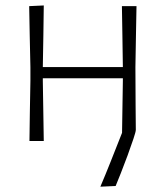

<svg xmlns="http://www.w3.org/2000/svg" viewBox="-20 -517 608 704"><path d="M88 0Q88.5 -56 89.5 -107.8Q90.5 -159.5 91.5 -220.5V-270.5Q90 -333 89 -386Q88 -439 87 -494.5L140.5 -497Q140 -440.5 139 -387Q138 -333.5 137 -271H430.5Q429.5 -333 428.8 -386Q428 -439 427 -494.5H480.5Q479.5 -439 478.5 -386Q477.5 -333 476.5 -270.5Q476.5 -184.5 477.2 -132Q478 -79.5 478 -41Q478 -34 469.2 -7.8Q460.5 18.5 448 52.5Q435.5 86.5 423.2 117.5Q411 148.5 404 165L348 167.5Q368 120.5 385.5 76.2Q403 32 427.5 -30L430.5 -220.5V-230H137V-220.5Q138 -159.5 138.8 -107.8Q139.5 -56 140.5 0Z"/></svg>

Font: Commissioner Loud ExtraLight
Style: Regular
Weight: 200
Designer: Kostas Bartsokas
Foundry: Kostas Bartsokas
Version: Version 1.000; ttfautohint (v1.8.3)